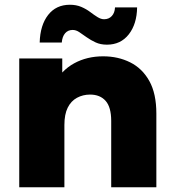

<svg xmlns="http://www.w3.org/2000/svg" viewBox="-20 -788 736 808"><path d="M414 -551Q477 -551 528 -525.5Q579 -500 608.5 -447Q638 -394 638 -310V0H448V-279Q448 -337 424.5 -363.5Q401 -390 359 -390Q329 -390 304 -376.5Q279 -363 265 -335Q251 -307 251 -262V0H61V-542H242V-388L207 -433Q238 -492 292 -521.5Q346 -551 414 -551ZM430 -600Q403 -600 382.5 -609.5Q362 -619 345 -631Q328 -643 314 -652.5Q300 -662 286 -662Q266 -662 254 -648Q242 -634 240 -609H147Q149 -682 182.5 -725Q216 -768 274 -768Q301 -768 322 -759Q343 -750 359.5 -737.5Q376 -725 390.5 -716Q405 -707 418 -707Q438 -707 450.5 -720.5Q463 -734 464 -757H557Q556 -687 522 -643.5Q488 -600 430 -600Z"/></svg>

Font: MOST Montserrat ExtraBold
Style: Regular
Weight: 800
Designer: Julieta Ulanovsky
Foundry: Julieta Ulanovsky
Version: Version 8.000;March 11, 2024;FontCreator 15.0.0.2926 64-bit